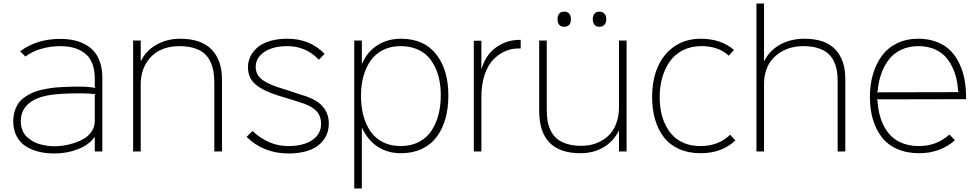

<svg xmlns="http://www.w3.org/2000/svg" viewBox="-20 -860 5559 1090"><path d="M518.1 -319.8 522.9 -325.2Q489.7 -330.1 439.9 -330.1Q377.9 -330.1 342.8 -328.1Q277.8 -324.7 233.9 -314.9Q98.1 -280.3 98.1 -171.9Q98.1 -143.6 107.4 -120.4Q116.7 -97.2 133.1 -82.3Q149.4 -67.4 168.7 -56.6Q188 -45.9 210.4 -40.3Q232.9 -34.7 252 -32.2Q271 -29.8 289.1 -29.8Q313.5 -29.8 341.3 -33.7Q369.1 -37.6 401.1 -48.1Q433.1 -58.6 458.7 -74Q484.4 -89.4 501.2 -115.2Q518.1 -141.1 518.1 -172.9ZM561 -418V0H518.1V-81.1H516.1Q485.4 -37.6 423.3 -13.2Q361.3 11.2 288.1 11.2Q239.7 11.2 198.7 1Q157.7 -9.3 125 -30.5Q92.3 -51.8 73.7 -87.9Q55.2 -124 55.2 -171.9Q55.2 -203.1 63.5 -229Q71.8 -254.9 84.7 -273.7Q97.7 -292.5 119.1 -307.6Q140.6 -322.8 161.4 -332.5Q182.1 -342.3 211.9 -349.1Q241.7 -356 265.6 -359.6Q289.6 -363.3 323 -365.2Q356.4 -367.2 378.4 -367.7Q400.4 -368.2 432.1 -368.2Q481.9 -368.2 522.9 -360.8L518.1 -366.2V-415Q518.1 -466.3 502.4 -502.9Q486.8 -539.6 458.7 -559.8Q430.7 -580.1 396.7 -589.1Q362.8 -598.1 320.8 -598.1Q269 -598.1 217 -583.7Q165 -569.3 124 -539.1L94.2 -568.8Q189 -639.2 320.8 -639.2Q360.8 -639.2 395.3 -632.3Q429.7 -625.5 460.9 -609.4Q492.2 -593.3 513.9 -568.4Q535.6 -543.5 548.3 -505.1Q561 -466.8 561 -418Z M1240.2 -409.2V0H1196.8V-387.2Q1196.8 -425.3 1191.7 -455.1Q1186.5 -484.9 1173.1 -512.5Q1159.7 -540 1137.7 -558.3Q1115.7 -576.7 1080.1 -587.4Q1044.4 -598.1 997.1 -598.1Q936 -598.1 887.5 -574.2Q838.9 -550.3 808.8 -499.5Q778.8 -448.7 778.8 -377.9V0H735.8V-629.9H778.8V-515.1H780.8Q809.6 -573.7 869.6 -606.9Q929.7 -640.1 1002 -640.1Q1122.1 -640.1 1181.2 -579.1Q1240.2 -518.1 1240.2 -409.2Z M1846.7 -159.2Q1846.7 -133.3 1839.6 -109.9Q1832.5 -86.4 1815.7 -64Q1798.8 -41.5 1773.4 -25.1Q1748 -8.8 1708.3 1.2Q1668.5 11.2 1618.7 11.2Q1475.6 11.2 1379.9 -83L1413.6 -116.2Q1504.9 -30.8 1615.7 -30.8Q1702.1 -30.8 1752.4 -64.7Q1802.7 -98.6 1802.7 -157.2Q1802.7 -204.6 1772.2 -233.6Q1741.7 -262.7 1673.8 -282.2Q1669.9 -283.7 1619.9 -299.1Q1569.8 -314.5 1561.5 -316.9Q1473.1 -344.2 1430.4 -380.9Q1387.7 -417.5 1387.7 -478Q1387.7 -509.3 1400.6 -537.4Q1413.6 -565.4 1439.5 -588.9Q1465.3 -612.3 1509.8 -626.2Q1554.2 -640.1 1611.8 -640.1Q1739.7 -640.1 1822.8 -554.2L1790.5 -521Q1716.3 -598.1 1611.8 -598.1Q1529.3 -598.1 1480.5 -564.9Q1431.6 -531.7 1431.6 -480Q1431.6 -434.1 1470.2 -406.2Q1508.8 -378.4 1588.9 -355Q1595.2 -353 1616.7 -346.2Q1638.2 -339.4 1662.4 -331.3Q1686.5 -323.2 1690.9 -321.8Q1775.9 -296.9 1811.3 -256.3Q1846.7 -215.8 1846.7 -159.2Z M2482.4 -317.9Q2482.4 -363.8 2474.6 -404.3Q2466.8 -444.8 2449.2 -480.7Q2431.6 -516.6 2405.8 -542.5Q2379.9 -568.4 2341.1 -583.3Q2302.2 -598.1 2254.4 -598.1Q2198.2 -598.1 2154.5 -576.2Q2110.8 -554.2 2084 -515.6Q2057.1 -477.1 2043.2 -426.8Q2029.3 -376.5 2029.3 -317.9Q2029.3 -256.3 2042.7 -205.1Q2056.2 -153.8 2083 -114.5Q2109.9 -75.2 2153.8 -53Q2197.8 -30.8 2254.4 -30.8Q2314 -30.8 2359.1 -54.7Q2404.3 -78.6 2430.7 -119.6Q2457 -160.6 2469.7 -210.7Q2482.4 -260.7 2482.4 -317.9ZM2525.4 -317.9Q2525.4 -245.1 2508.5 -185.5Q2491.7 -126 2458.7 -82.3Q2425.8 -38.6 2374.3 -14.4Q2322.8 9.8 2256.3 9.8Q2181.6 9.8 2125.2 -26.4Q2068.8 -62.5 2036.1 -132.8H2034.2V210H1991.2V-629.9H2034.2V-500H2036.1Q2065.9 -567.4 2123.5 -603.8Q2181.2 -640.1 2256.3 -640.1Q2386.7 -640.1 2456.1 -552.2Q2525.4 -464.4 2525.4 -317.9Z M2936 -633.8V-585H2926.3Q2885.3 -585.4 2848.4 -569.6Q2811.5 -553.7 2780.5 -521.7Q2749.5 -489.7 2731.2 -435.3Q2712.9 -380.9 2712.9 -310.1V0H2669.9V-628.9H2712.9V-471.2H2714.8Q2736.8 -547.4 2795.9 -590.6Q2855 -633.8 2931.2 -633.8Z M3537.1 -629.9V0H3494.1V-116.2H3492.2Q3462.9 -57.6 3406.5 -23.9Q3350.1 9.8 3274.9 9.8Q3041 9.8 3041 -231.9V-629.9H3084V-236.8Q3084 -202.1 3088.6 -173.8Q3093.3 -145.5 3106.4 -118.4Q3119.6 -91.3 3141.1 -73Q3162.6 -54.7 3197.8 -43.5Q3232.9 -32.2 3280.3 -32.2Q3324.7 -32.2 3363 -46.1Q3401.4 -60.1 3430.9 -86.7Q3460.4 -113.3 3477.3 -155.8Q3494.1 -198.2 3494.1 -252V-629.9ZM3211.4 -782.7Q3221.2 -771.5 3221.2 -751Q3221.2 -730.5 3211.4 -719.2Q3201.7 -708 3183.1 -708Q3164.6 -708 3154.8 -719.2Q3145 -730.5 3145 -751Q3145 -771.5 3154.8 -782.7Q3164.6 -793.9 3183.1 -793.9Q3201.7 -793.9 3211.4 -782.7ZM3382.8 -708Q3364.7 -708 3355 -719.5Q3345.2 -731 3345.2 -751Q3345.2 -771 3355 -782.5Q3364.7 -793.9 3382.8 -793.9Q3401.4 -793.9 3411.6 -782.5Q3421.9 -771 3421.9 -751Q3421.9 -731 3411.6 -719.5Q3401.4 -708 3382.8 -708Z M4125 -95.2 4154.8 -63Q4079.1 9.8 3957 9.8Q3888.7 9.8 3835.9 -13.7Q3783.2 -37.1 3749.8 -79.8Q3716.3 -122.6 3699.2 -180.7Q3682.1 -238.8 3682.1 -310.1Q3682.1 -405.8 3714.4 -480.2Q3746.6 -554.7 3809.8 -597.4Q3873 -640.1 3958 -640.1Q4073.7 -640.1 4147 -576.2L4117.2 -543.9Q4056.6 -599.6 3959 -598.1Q3900.4 -597.7 3854.7 -573.7Q3809.1 -549.8 3781.2 -509.3Q3753.4 -468.8 3739.3 -418Q3725.1 -367.2 3725.1 -310.1Q3725.1 -265.6 3732.9 -225.6Q3740.7 -185.5 3758.5 -149.7Q3776.4 -113.8 3802.5 -87.6Q3828.6 -61.5 3867.9 -46.1Q3907.2 -30.8 3956.1 -30.8Q4059.1 -30.8 4125 -95.2Z M4778.8 -413.1V0H4735.4V-400.9Q4735.4 -435.1 4730.2 -462.6Q4725.1 -490.2 4711.9 -516.1Q4698.7 -542 4677.2 -559.6Q4655.8 -577.1 4621.1 -587.6Q4586.4 -598.1 4540.5 -598.1Q4507.8 -598.1 4476.8 -590.8Q4445.8 -583.5 4416.7 -566.7Q4387.7 -549.8 4365.7 -525.6Q4343.8 -501.5 4330.6 -464.6Q4317.4 -427.7 4317.4 -382.8V0H4274.4V-839.8H4317.4V-514.2H4319.3Q4349.6 -574.7 4409.7 -607.4Q4469.7 -640.1 4546.4 -640.1Q4664.6 -640.1 4721.7 -579.8Q4778.8 -519.5 4778.8 -413.1Z M4957.5 -335.9 5424.3 -336.9 5419.4 -340.8Q5416.5 -396 5401.6 -441.7Q5386.7 -487.3 5360.1 -522.9Q5333.5 -558.6 5291 -578.4Q5248.5 -598.1 5194.3 -598.1Q5140.1 -598.1 5097.2 -578.1Q5054.2 -558.1 5026.4 -522.2Q4998.5 -486.3 4982.7 -440.7Q4966.8 -395 4962.4 -340.8ZM5464.4 -310.1V-296.9L4956.1 -295.9L4961.4 -291Q4964.8 -232.4 4980.5 -185.5Q4996.1 -138.7 5024.4 -103.8Q5052.7 -68.8 5096.7 -49.8Q5140.6 -30.8 5197.3 -30.8Q5296.9 -30.8 5370.1 -96.2L5401.4 -64Q5317.9 9.8 5198.2 9.8Q5127 9.8 5072.3 -14.6Q5017.6 -39.1 4984.6 -82.8Q4951.7 -126.5 4935.1 -183.6Q4918.5 -240.7 4918.5 -310.1Q4918.5 -378.9 4935.8 -438.2Q4953.1 -497.6 4986.3 -543Q5019.5 -588.4 5072.8 -614.3Q5126 -640.1 5193.4 -640.1Q5252.4 -640.1 5299.3 -621.6Q5346.2 -603 5376.7 -571.8Q5407.2 -540.5 5427.2 -497.3Q5447.3 -454.1 5455.8 -408Q5464.4 -361.8 5464.4 -310.1Z"/></svg>

Font: Sinkin Sans 200 X Light
Style: Regular
Weight: 200
Designer: Keith Bates
Foundry: K-Type
Version: Sinkin Sans (version 1.0)  by Keith Bates   •   © 2014   www